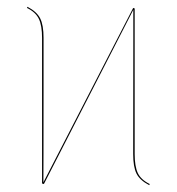

<svg xmlns="http://www.w3.org/2000/svg" viewBox="-20 -542 521 566"><path d="M377 -87.9Q377 -51.8 386.2 -32Q395.5 -12.2 421.4 0.5L419.9 3.9Q392.1 -10.7 382.3 -30.5Q372.6 -50.3 372.6 -87.9Q372.6 -146.5 372.8 -248Q373 -349.6 373 -429.2Q373 -508.8 373 -513.2L109.4 0.5L104 -1V-430.2Q104 -466.3 94.7 -486.1Q85.4 -505.9 59.6 -518.6L61 -522Q88.9 -507.3 98.6 -487.5Q108.4 -467.8 108.4 -430.2Q108.4 -372.1 108.4 -270.3Q108.4 -168.5 108.2 -88.6Q107.9 -8.8 107.9 -4.4L372.6 -518.6L377 -517.1Z"/></svg>

Font: Fira Sans Compressed Four
Style: Regular
Weight: 100
Width: 1
Designer: Carrois Corporate & Edenspiekermann AG
Foundry: Carrois Corporate GbR & Edenspiekermann AG
Version: Version 4.203;PS 004.203;hotconv 1.0.88;makeotf.lib2.5.64775